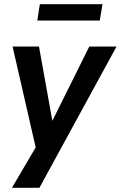

<svg xmlns="http://www.w3.org/2000/svg" viewBox="-20 -716 576 916"><path d="M37 180 161 -31 158 21 40 -494H166L234 -116H218L406 -494H536L168 180ZM158 -618 170 -696H469L456 -618Z"/></svg>

Font: Nunito Sans 10pt SemiCondensed
Style: Bold Italic
Weight: 700
Width: 4
Italic angle: -9°
Designer: Vernon Adams
Foundry: Vernon Adams
Version: Version 3.101;gftools[0.9.27]